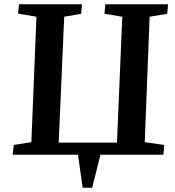

<svg xmlns="http://www.w3.org/2000/svg" viewBox="-20 -730 827 906"><path d="M370 156 348 0H40L45 -46L128 -59L152 -651L65 -666L70 -710H367L363 -665L283 -651L257 -57H532L557 -651L473 -665L477 -710H773L769 -665L686 -651L663 -59L755 -46L751 0H454L415 156Z"/></svg>

Font: Literata 36pt SemiBold
Style: Italic
Weight: 600
Italic angle: -2°
Designer: Latin by Veronika Burian and Jose Scaglione. Greek by Irene Vlachou. Cyrillic by Vera Evstafieva
Foundry: TypeTogether
Version: Version 3.002